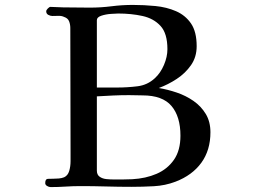

<svg xmlns="http://www.w3.org/2000/svg" viewBox="-20 -757 1040 781"><path d="M714 -205Q714 -283 677.5 -326Q641 -369 560 -369Q547 -369 533 -369.5Q519 -370 505 -370Q472 -370 439.5 -368.5Q407 -367 374 -365V-63Q374 -46 385.5 -38Q397 -30 413 -28.5Q429 -27 441 -27Q461 -27 480 -27Q499 -27 518 -28Q573 -31 617 -50Q661 -69 687.5 -107Q714 -145 714 -205ZM661 -557Q661 -621 633 -651.5Q605 -682 559.5 -692Q514 -702 461 -702Q453 -702 431.5 -700.5Q410 -699 392 -693Q374 -687 374 -675V-401H459Q498 -401 539 -406Q580 -411 610 -439Q633 -460 647 -493Q661 -526 661 -557ZM836 -219Q836 -146 799 -95Q762 -44 694 -18Q652 -2 605.5 0.5Q559 3 515 3Q463 3 411 1.5Q359 0 307 0Q277 0 246.5 2Q216 4 186 4Q179 4 171.5 -0.5Q164 -5 164 -12Q164 -29 174.5 -29.5Q185 -30 197 -30Q208 -30 219.5 -31Q231 -32 241 -36Q256 -43 261.5 -61.5Q267 -80 267 -101.5Q267 -123 267 -137Q267 -263 266.5 -389.5Q266 -516 266 -643Q266 -658 261 -670.5Q256 -683 241 -688Q231 -693 217.5 -692.5Q204 -692 193 -692Q185 -692 176.5 -696.5Q168 -701 168 -711Q168 -716 174.5 -722.5Q181 -729 185 -729Q198 -729 211 -728Q224 -727 237 -727Q264 -727 291.5 -726.5Q319 -726 346 -726Q390 -726 433.5 -731.5Q477 -737 520 -737Q566 -737 612 -732.5Q658 -728 696 -711.5Q734 -695 757 -661.5Q780 -628 780 -569Q780 -525 757 -492Q734 -459 699 -436Q664 -413 626 -399Q662 -393 699 -380.5Q736 -368 767 -346.5Q798 -325 817 -293.5Q836 -262 836 -219Z"/></svg>

Font: Kaisei Decol Medium
Style: Regular
Weight: 500
Designer: Font-Kai, 金井和夫
Foundry: KAZUO KANAI
Version: Version 5.003